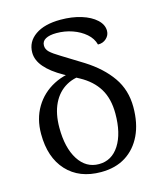

<svg xmlns="http://www.w3.org/2000/svg" viewBox="-112 -812 760 907"><g transform="rotate(-15 268.0 -358.5)"><path d="M270 14Q164 14 103 -52Q42 -118 42 -233Q42 -307 75.5 -363Q109 -419 168.5 -450Q228 -481 307 -480L328 -451Q267 -454 223.5 -429.5Q180 -405 156.5 -356.5Q133 -308 133 -239Q133 -141 170 -83Q207 -25 270 -25Q333 -25 369.5 -82Q406 -139 406 -236Q406 -309 376 -358Q346 -407 287 -439L217 -477Q160 -509 130.5 -543.5Q101 -578 101 -615Q101 -668 146 -699.5Q191 -731 270 -731Q326 -731 371 -717Q416 -703 442.5 -678.5Q469 -654 469 -624Q469 -602 452 -586.5Q435 -571 411 -572Q403 -603 376.5 -626Q350 -649 313 -662Q276 -675 235 -675Q201 -675 182 -664.5Q163 -654 163 -633Q163 -615 177.5 -601Q192 -587 227 -566L329 -503Q408 -453 452 -390Q496 -327 496 -244Q496 -164 468.5 -106.5Q441 -49 391 -17.5Q341 14 270 14Z"/></g></svg>

Font: Arima Medium
Style: Regular
Weight: 500
Designer: Joana Correia and Natanael Gama
Foundry: NDISCOVER
Version: Version 1.101;gftools[0.9.23]